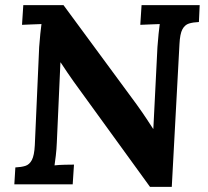

<svg xmlns="http://www.w3.org/2000/svg" viewBox="-20 -720 812 750"><path d="M566 10 268 -401Q256 -418 243 -437Q230 -456 217 -476H216L202 -164Q201 -137 198 -112Q195 -87 193 -74Q210 -76 234 -76.5Q258 -77 269 -77L264 0H36L40 -66Q63 -67 79 -72Q95 -77 104.5 -95Q114 -113 116 -153L133 -536Q135 -563 137.5 -588Q140 -613 142 -626Q126 -625 101.5 -624.5Q77 -624 66 -623L71 -700H228L513 -313Q536 -281 551.5 -257.5Q567 -234 578 -217H579L595 -536Q597 -563 599.5 -588Q602 -613 604 -626Q588 -625 563.5 -624.5Q539 -624 528 -623L533 -700H760L757 -634Q734 -633 718 -628Q702 -623 692.5 -605.5Q683 -588 681 -547L651 10Z"/></svg>

Font: Lora
Style: Italic
Weight: 400
Italic angle: -3°
Designer: Olga Karpushina, Alexei Vanyashin (Cyrillic)
Foundry: Cyreal
Version: Version 3.008